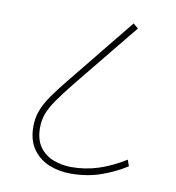

<svg xmlns="http://www.w3.org/2000/svg" viewBox="-74 -698 699 764"><g transform="rotate(10 275.5 -316.0)"><path d="M260 0Q214 0 173.5 -16.5Q133 -33 108 -68.5Q83 -104 83 -159Q83 -193 94 -223Q105 -253 128 -286Q151 -319 186 -362L405 -632L425 -615L210 -351Q174 -306 152 -274.5Q130 -243 120 -216.5Q110 -190 110 -159Q110 -110 132 -80.5Q154 -51 188.5 -38.5Q223 -26 259 -26Q316 -26 368.5 -43Q421 -60 476 -94L485 -69Q444 -42 387 -21Q330 0 260 0Z"/></g></svg>

Font: Noto Sans Devanagari Thin
Style: Regular
Weight: 100
Designer: Jelle Bosma - Monotype Design Team
Foundry: Monotype Imaging Inc.
Version: Version 2.004; ttfautohint (v1.8.4.7-5d5b)